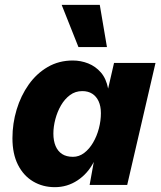

<svg xmlns="http://www.w3.org/2000/svg" viewBox="-20 -758 658 787"><path d="M204.8 9.2Q155.2 9.2 115.7 -14.3Q76.2 -37.8 53.6 -82.5Q31 -127.2 31 -191.6Q31 -251.8 48.2 -308.8Q65.4 -365.8 97.6 -411.3Q129.8 -456.8 175.6 -483.4Q221.4 -510 278.2 -510Q311.4 -510 341.6 -498Q371.8 -486 393.6 -460.9Q415.4 -435.8 423.2 -394.8L447.4 -500H617.4L501.4 0H347.4L364.4 -94.2Q339.8 -46.4 297.7 -18.6Q255.6 9.2 204.8 9.2ZM279.2 -115.2Q304 -115.2 325 -131.1Q346 -147 361.5 -173.4Q377 -199.8 385.3 -231.5Q393.6 -263.2 393.6 -294.2Q393.6 -322.4 384.3 -342.7Q375 -363 358.1 -373.8Q341.2 -384.6 317.4 -384.6Q288.8 -384.6 266.9 -368.3Q245 -352 230 -326.1Q215 -300.2 206.9 -269.5Q198.8 -238.8 198.8 -210.6Q198.8 -180.8 207.9 -159.4Q217 -138 234.6 -126.6Q252.2 -115.2 279.2 -115.2ZM389 -738 418.4 -565H301.6L232.8 -738Z"/></svg>

Font: Work Sans
Style: Italic
Weight: 400
Italic angle: -13°
Designer: Wei Huang
Foundry: Wei Huang
Version: Version 2.012